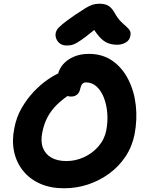

<svg xmlns="http://www.w3.org/2000/svg" viewBox="-20 -1000 782 1030"><path d="M323 10Q251 10 195.5 -14.5Q140 -39 104 -83.5Q68 -128 55.5 -187Q43 -246 57 -313Q68 -372 96.5 -421Q125 -470 161 -508Q197 -546 234.5 -572Q272 -598 303.5 -611Q335 -624 353 -624Q375 -624 387 -617.5Q399 -611 408 -593Q422 -565 409 -541.5Q396 -518 368 -502Q320 -472 287.5 -440.5Q255 -409 235.5 -372.5Q216 -336 207 -290Q197 -242 210 -207.5Q223 -173 255.5 -154.5Q288 -136 336 -136Q385 -136 430 -156.5Q475 -177 507.5 -214Q540 -251 550 -300Q559 -347 555.5 -392.5Q552 -438 537.5 -475.5Q523 -513 498.5 -535.5Q474 -558 441 -558Q429 -558 421.5 -549.5Q414 -541 411 -526Q407 -504 394 -493Q381 -482 362 -482Q339 -482 319.5 -495.5Q300 -509 291.5 -535.5Q283 -562 291 -601Q297 -630 318.5 -655Q340 -680 375.5 -695.5Q411 -711 456 -711Q530 -711 583 -674Q636 -637 668 -574Q700 -511 708.5 -435Q717 -359 702 -280Q689 -214 653.5 -160.5Q618 -107 566 -69Q514 -31 452.5 -10.5Q391 10 323 10ZM338 -756Q319 -756 305.5 -764Q292 -772 284.5 -786.5Q277 -801 278 -818Q279 -829 285.5 -840Q292 -851 314 -869.5Q336 -888 384 -921Q417 -943 438 -956Q459 -969 476 -974.5Q493 -980 513 -980Q545 -980 563 -968Q581 -956 595 -931Q611 -902 627.5 -885.5Q644 -869 657 -858Q670 -847 676.5 -836Q683 -825 679 -806Q675 -784 654.5 -772Q634 -760 609 -760Q580 -760 557 -769.5Q534 -779 512 -804Q490 -829 464 -873L525 -872Q474 -829 442.5 -805Q411 -781 392.5 -770.5Q374 -760 362 -758Q350 -756 338 -756Z"/></svg>

Font: Shantell Sans
Style: Bold Italic
Weight: 700
Italic angle: -11°
Designer: Stephen Nixon, Anya Danilova, Shantell Martin
Foundry: Arrow Type
Version: Version 1.011;[c5ecc13dd]